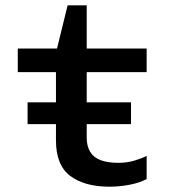

<svg xmlns="http://www.w3.org/2000/svg" viewBox="-20 -694 640 724"><path d="M393 10Q299 10 245 -30.5Q191 -71 191 -165V-422H47V-511H195L235 -674H307V-511H533V-422H307V-175Q307 -143 320 -121.5Q333 -100 359.5 -90Q386 -80 427 -80Q458 -80 485.5 -88Q513 -96 533 -106V-19Q508 -5 469.5 2.5Q431 10 393 10ZM84 -226V-308H474V-226Z"/></svg>

Font: Chivo Mono Medium Medium
Style: Regular
Weight: 500
Monospace: yes
Version: Version 1.008